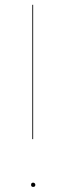

<svg xmlns="http://www.w3.org/2000/svg" viewBox="-20 -750 268 775"><path d="M113.8 -730.5V-188.5H110.4V-730.5ZM113.8 -12.7Q117.2 -12.7 119.9 -10.3Q122.6 -7.8 122.6 -3.9Q122.6 4.4 113.8 4.4Q105.5 4.4 105.5 -3.9Q105.5 -12.7 113.8 -12.7Z"/></svg>

Font: Fira Sans Compressed Four
Style: Regular
Weight: 100
Width: 1
Designer: Carrois Corporate & Edenspiekermann AG
Foundry: Carrois Corporate GbR & Edenspiekermann AG
Version: Version 4.203;PS 004.203;hotconv 1.0.88;makeotf.lib2.5.64775